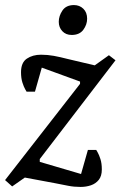

<svg xmlns="http://www.w3.org/2000/svg" viewBox="-32 -729 476 758"><path d="M284 -398V-407L133 -462L106 -367H73Q73 -367 67.5 -376.5Q62 -386 56.5 -403Q51 -420 51 -444Q51 -482 74 -497.5Q97 -513 130 -513Q156 -513 180.5 -508.5Q205 -504 236 -496L342 -471L398 -511L424 -491L125 -101V-90L288 -42L315 -137H348Q348 -137 353.5 -127.5Q359 -118 364.5 -101Q370 -84 370 -60Q370 -34 358 -19Q346 -4 327 2.5Q308 9 286 9Q260 9 237.5 4.5Q215 0 184 -6L66 -28L16 7L-12 -18ZM251 -591Q228 -591 214 -606Q200 -621 200 -643Q200 -666 214.5 -687.5Q229 -709 260 -709Q282 -709 297 -694.5Q312 -680 312 -655Q312 -632 297 -611.5Q282 -591 251 -591Z"/></svg>

Font: Faustina VF Beta
Style: Italic
Weight: 400
Italic angle: -8°
Designer: Alfonso Garcia
Foundry: Omnibus-Type
Version: Version 1.006